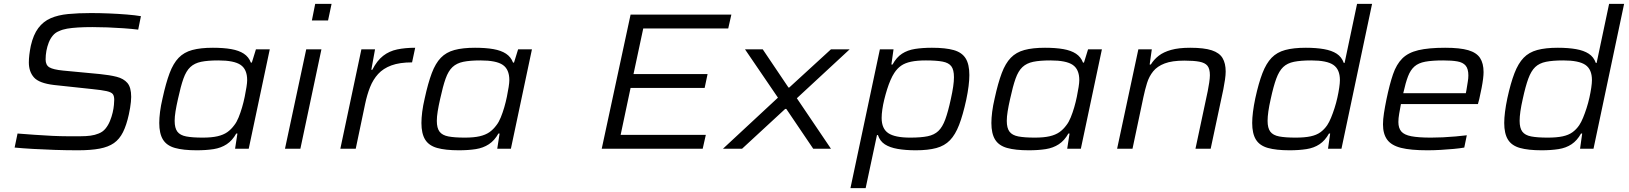

<svg xmlns="http://www.w3.org/2000/svg" viewBox="-20 -763 8358 985"><path d="M380 8Q320 8 261 6Q202 4 149.5 1Q97 -2 55 -6L70 -78Q110 -75 157 -71.5Q204 -68 248.5 -66Q293 -64 325 -64Q365 -64 393 -64Q421 -64 444 -67Q467 -70 486 -78Q507 -86 521 -103Q535 -120 544 -142Q553 -164 558 -185.5Q563 -207 564.5 -225Q566 -243 566 -251Q566 -271 558.5 -280.5Q551 -290 527 -295.5Q503 -301 453 -306L257 -327Q181 -336 154.5 -365.5Q128 -395 128 -443Q128 -461 130.5 -482Q133 -503 138 -528Q151 -585 176.5 -619Q202 -653 240 -669.5Q278 -686 329.5 -691Q381 -696 447 -696Q492 -696 540 -694Q588 -692 631 -688.5Q674 -685 703 -680L689 -611Q656 -615 614.5 -618Q573 -621 531.5 -622.5Q490 -624 454 -624Q412 -624 380 -622Q348 -620 324.5 -616Q301 -612 282 -603Q264 -596 251 -580.5Q238 -565 230 -544.5Q222 -524 218 -502Q214 -480 214 -458Q214 -429 233.5 -417.5Q253 -406 303 -401L493 -383Q543 -378 578.5 -369Q614 -360 633.5 -337.5Q653 -315 653 -266Q653 -254 651.5 -240Q650 -226 647.5 -210Q645 -194 641 -176Q629 -121 611 -85Q593 -49 564.5 -29Q536 -9 491 -0.5Q446 8 380 8Z M989 8Q920 8 877.5 -4Q835 -16 816 -47Q797 -78 797 -132Q797 -157 801 -189Q805 -221 814 -259Q831 -337 850 -387.5Q869 -438 896.5 -466.5Q924 -495 966.5 -506.5Q1009 -518 1072 -518Q1127 -518 1166.5 -511Q1206 -504 1231 -487.5Q1256 -471 1267 -442H1272L1293 -510H1364L1256 0H1186L1198 -78H1192Q1172 -42 1143 -23Q1114 -4 1076 2Q1038 8 989 8ZM1020 -57Q1066 -57 1096 -64Q1126 -71 1146 -85Q1166 -99 1182 -121Q1194 -136 1204 -160.5Q1214 -185 1222 -212.5Q1230 -240 1235.5 -267Q1241 -294 1244.5 -316.5Q1248 -339 1248 -352Q1248 -407 1214.5 -430Q1181 -453 1100 -453Q1046 -453 1012 -446Q978 -439 956.5 -419Q935 -399 921 -359.5Q907 -320 893 -255Q885 -220 880.5 -192Q876 -164 876 -143Q876 -106 890 -87.5Q904 -69 935.5 -63Q967 -57 1020 -57Z M1580 -658 1597 -743H1681L1663 -658ZM1442 0 1551 -510H1629L1521 0Z M1726 0 1834 -510H1904L1885 -405H1890Q1914 -452 1945.5 -476.5Q1977 -501 2018 -509.5Q2059 -518 2110 -518L2094 -443Q2030 -443 1988 -427.5Q1946 -412 1920 -383.5Q1894 -355 1878.5 -316Q1863 -277 1853 -229L1805 0Z M2334 8Q2265 8 2222.5 -4Q2180 -16 2161 -47Q2142 -78 2142 -132Q2142 -157 2146 -189Q2150 -221 2159 -259Q2176 -337 2195 -387.5Q2214 -438 2241.5 -466.5Q2269 -495 2311.5 -506.5Q2354 -518 2417 -518Q2472 -518 2511.5 -511Q2551 -504 2576 -487.5Q2601 -471 2612 -442H2617L2638 -510H2709L2601 0H2531L2543 -78H2537Q2517 -42 2488 -23Q2459 -4 2421 2Q2383 8 2334 8ZM2365 -57Q2411 -57 2441 -64Q2471 -71 2491 -85Q2511 -99 2527 -121Q2539 -136 2549 -160.5Q2559 -185 2567 -212.5Q2575 -240 2580.5 -267Q2586 -294 2589.5 -316.5Q2593 -339 2593 -352Q2593 -407 2559.5 -430Q2526 -453 2445 -453Q2391 -453 2357 -446Q2323 -439 2301.5 -419Q2280 -399 2266 -359.5Q2252 -320 2238 -255Q2230 -220 2225.5 -192Q2221 -164 2221 -143Q2221 -106 2235 -87.5Q2249 -69 2280.5 -63Q2312 -57 2365 -57Z M3067 0 3215 -688H3732L3716 -617H3280L3230 -383H3610L3595 -312H3215L3164 -71H3601L3585 0Z M3689 0 3971 -262 3802 -510H3893L4025 -314H4029L4243 -510H4339L4068 -259L4243 0H4152L4014 -204H4008L3787 0Z M4343 202 4494 -510H4564L4553 -432H4559Q4579 -469 4607.5 -487.5Q4636 -506 4674.5 -512Q4713 -518 4761 -518Q4831 -518 4873 -506Q4915 -494 4934 -463.5Q4953 -433 4953 -378Q4953 -353 4949 -321Q4945 -289 4937 -251Q4920 -173 4900.5 -122.5Q4881 -72 4853.5 -43.5Q4826 -15 4783.5 -3.5Q4741 8 4678 8Q4626 8 4585.5 1Q4545 -6 4519.5 -22.5Q4494 -39 4484 -70H4479L4421 202ZM4650 -57Q4705 -57 4739 -64Q4773 -71 4794 -91Q4815 -111 4829.5 -150.5Q4844 -190 4858 -255Q4866 -291 4870 -318.5Q4874 -346 4874 -367Q4874 -405 4860.5 -423Q4847 -441 4815.5 -447Q4784 -453 4730 -453Q4685 -453 4654 -446.5Q4623 -440 4603 -426Q4583 -412 4568 -389Q4558 -374 4548.5 -352Q4539 -330 4531 -304.5Q4523 -279 4516.5 -252.5Q4510 -226 4506.5 -201.5Q4503 -177 4503 -158Q4503 -103 4537 -80Q4571 -57 4650 -57Z M5258 8Q5189 8 5146.5 -4Q5104 -16 5085 -47Q5066 -78 5066 -132Q5066 -157 5070 -189Q5074 -221 5083 -259Q5100 -337 5119 -387.5Q5138 -438 5165.5 -466.5Q5193 -495 5235.5 -506.5Q5278 -518 5341 -518Q5396 -518 5435.5 -511Q5475 -504 5500 -487.5Q5525 -471 5536 -442H5541L5562 -510H5633L5525 0H5455L5467 -78H5461Q5441 -42 5412 -23Q5383 -4 5345 2Q5307 8 5258 8ZM5289 -57Q5335 -57 5365 -64Q5395 -71 5415 -85Q5435 -99 5451 -121Q5463 -136 5473 -160.5Q5483 -185 5491 -212.5Q5499 -240 5504.5 -267Q5510 -294 5513.5 -316.5Q5517 -339 5517 -352Q5517 -407 5483.5 -430Q5450 -453 5369 -453Q5315 -453 5281 -446Q5247 -439 5225.5 -419Q5204 -399 5190 -359.5Q5176 -320 5162 -255Q5154 -220 5149.5 -192Q5145 -164 5145 -143Q5145 -106 5159 -87.5Q5173 -69 5204.5 -63Q5236 -57 5289 -57Z M5711 0 5820 -510H5889L5878 -432H5884Q5900 -458 5924.5 -477Q5949 -496 5988 -507Q6027 -518 6086 -518Q6157 -518 6196.5 -505Q6236 -492 6252 -465Q6268 -438 6268 -396Q6268 -379 6264.5 -354.5Q6261 -330 6256 -305L6191 0H6113L6176 -296Q6180 -315 6183.5 -339Q6187 -363 6187 -377Q6187 -410 6174.5 -425.5Q6162 -441 6133 -446.5Q6104 -452 6056 -452Q5993 -452 5955 -437.5Q5917 -423 5896 -397Q5875 -371 5864.5 -337Q5854 -303 5846 -265L5790 0Z M6596 8Q6527 8 6484.5 -4Q6442 -16 6423 -47Q6404 -78 6404 -132Q6404 -157 6408 -189Q6412 -221 6420 -259Q6437 -337 6456.5 -387.5Q6476 -438 6503.5 -466.5Q6531 -495 6573.5 -506.5Q6616 -518 6679 -518Q6732 -518 6772 -511Q6812 -504 6837.5 -487.5Q6863 -471 6874 -440H6878L6942 -743H7019L6862 0H6793L6804 -78H6798Q6778 -42 6749.5 -23Q6721 -4 6682.5 2Q6644 8 6596 8ZM6627 -57Q6673 -57 6703.5 -63.5Q6734 -70 6754 -84.5Q6774 -99 6789 -121Q6799 -136 6808.5 -159Q6818 -182 6826.5 -208.5Q6835 -235 6841 -262Q6847 -289 6850.5 -313Q6854 -337 6854 -352Q6854 -407 6820.5 -430Q6787 -453 6707 -453Q6653 -453 6618.5 -446Q6584 -439 6563 -419Q6542 -399 6527.5 -359.5Q6513 -320 6499 -255Q6491 -220 6487 -192Q6483 -164 6483 -143Q6483 -106 6497 -87.5Q6511 -69 6542.5 -63Q6574 -57 6627 -57Z M7303 8Q7217 8 7167.5 -4.5Q7118 -17 7096.5 -46.5Q7075 -76 7075 -125Q7075 -150 7080 -182.5Q7085 -215 7093 -254Q7109 -331 7126.5 -382Q7144 -433 7174 -463Q7204 -493 7256.5 -505.5Q7309 -518 7394 -518Q7470 -518 7512.5 -505.5Q7555 -493 7573 -465.5Q7591 -438 7591 -393Q7591 -379 7588.5 -358.5Q7586 -338 7581 -312Q7576 -286 7569 -255L7562 -229H7167Q7162 -202 7158 -179Q7154 -156 7154 -137Q7154 -106 7169 -88.5Q7184 -71 7220.5 -64Q7257 -57 7321 -57Q7349 -57 7382 -58.5Q7415 -60 7447.5 -63Q7480 -66 7505 -69L7492 -6Q7470 -2 7437.5 1Q7405 4 7370.5 6Q7336 8 7303 8ZM7179 -285H7500L7503 -300Q7507 -326 7510 -343.5Q7513 -361 7513 -376Q7513 -410 7499 -426.5Q7485 -443 7456.5 -448Q7428 -453 7384 -453Q7327 -453 7292 -446.5Q7257 -440 7236.5 -422Q7216 -404 7203.5 -371.5Q7191 -339 7179 -285Z M7889 8Q7820 8 7777.5 -4Q7735 -16 7716 -47Q7697 -78 7697 -132Q7697 -157 7701 -189Q7705 -221 7713 -259Q7730 -337 7749.5 -387.5Q7769 -438 7796.5 -466.5Q7824 -495 7866.5 -506.5Q7909 -518 7972 -518Q8025 -518 8065 -511Q8105 -504 8130.5 -487.5Q8156 -471 8167 -440H8171L8235 -743H8312L8155 0H8086L8097 -78H8091Q8071 -42 8042.5 -23Q8014 -4 7975.5 2Q7937 8 7889 8ZM7920 -57Q7966 -57 7996.5 -63.5Q8027 -70 8047 -84.5Q8067 -99 8082 -121Q8092 -136 8101.5 -159Q8111 -182 8119.5 -208.5Q8128 -235 8134 -262Q8140 -289 8143.5 -313Q8147 -337 8147 -352Q8147 -407 8113.5 -430Q8080 -453 8000 -453Q7946 -453 7911.5 -446Q7877 -439 7856 -419Q7835 -399 7820.5 -359.5Q7806 -320 7792 -255Q7784 -220 7780 -192Q7776 -164 7776 -143Q7776 -106 7790 -87.5Q7804 -69 7835.5 -63Q7867 -57 7920 -57Z"/></svg>

Font: Saira Expanded
Style: Italic
Weight: 400
Width: 7
Italic angle: -12°
Designer: Hector Gatti with collaboration of the Omnibus-Type team
Foundry: Omnibus-Type
Version: Version 1.101